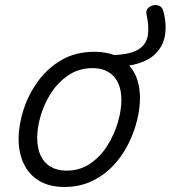

<svg xmlns="http://www.w3.org/2000/svg" viewBox="-20 -725 679 764"><path d="M236 19Q177 19 136 -5.5Q95 -30 74.5 -73.5Q54 -117 54 -172Q54 -226 73 -286.5Q92 -347 130 -400Q168 -453 224.5 -486Q281 -519 357 -519Q379 -519 398.5 -515.5Q418 -512 435 -506Q500 -509 531 -528.5Q562 -548 568 -583Q574 -618 563 -668Q560 -682 567.5 -691Q575 -700 588 -703.5Q601 -707 613 -702Q625 -697 629 -684Q644 -631 636.5 -585Q629 -539 595 -507.5Q561 -476 494 -464Q516 -440 526.5 -407Q537 -374 537 -335Q537 -294 525.5 -246.5Q514 -199 490.5 -152Q467 -105 431 -66.5Q395 -28 346 -4.5Q297 19 236 19ZM244 -46Q298 -46 339 -74Q380 -102 407.5 -146Q435 -190 449 -238Q463 -286 463 -328Q463 -368 449.5 -396Q436 -424 410.5 -439Q385 -454 349 -454Q295 -454 253.5 -426.5Q212 -399 184 -356Q156 -313 142 -265Q128 -217 128 -177Q128 -136 141.5 -106.5Q155 -77 181.5 -61.5Q208 -46 244 -46Z"/></svg>

Font: Playwrite DK Loopet Light
Style: Regular
Weight: 300
Version: Version 1.003